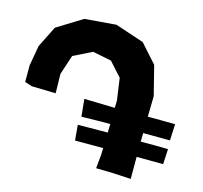

<svg xmlns="http://www.w3.org/2000/svg" viewBox="-102 -802 980 927"><g transform="rotate(15 388.0 -338.5)"><path d="M14.6 -308.6 50.8 -296.9 170.9 -293.9 168.9 -390.6 201.2 -488.3 293.9 -534.2 387.7 -515.6 450.2 -446.3 465.8 -335.9 464.8 -299.8 311.5 -303.7 320.3 -216.8 419.9 -218.8H463.9V-211.9L462.9 -175.8L313.5 -174.8L320.3 -97.7H418H460.9L460 -64.5L453.1 4.9L538.1 6.8L627.9 11.7V-98.6L760.7 -97.7L764.6 -173.8L697.3 -174.8H627.9L628.9 -217.8L762.7 -216.8L766.6 -298.8L693.4 -299.8H629.9L631.8 -403.3L594.7 -549.8L512.7 -641.6L369.1 -689.5L211.9 -676.8L85 -598.6L32.2 -492.2L14.6 -391.6Z"/></g></svg>

Font: MaokenAssortedSans-TC
Style: Regular
Weight: 500
Version: Version 0.83